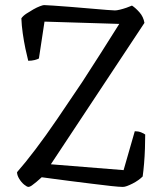

<svg xmlns="http://www.w3.org/2000/svg" viewBox="-20 -735 645 755"><path d="M92 0Q86 0 75 -9Q64 -18 55.5 -32Q47 -46 47 -58Q78 -93 119 -147Q160 -201 206 -268.5Q252 -336 303 -412Q339 -467 376 -525.5Q413 -584 449 -641L155 -650L133 -505Q128 -502 116.5 -499Q105 -496 91 -496Q86 -515 80 -543.5Q74 -572 69.5 -603.5Q65 -635 64 -663Q71 -673 84 -681.5Q97 -690 111 -698Q125 -706 137 -710.5Q149 -715 153 -715Q160 -715 189 -713Q218 -711 257 -708Q296 -705 334.5 -701.5Q373 -698 400 -696Q427 -694 432 -694Q439 -694 451.5 -697Q464 -700 477 -704.5Q490 -709 499 -713Q513 -704 528.5 -686.5Q544 -669 548 -645L180 -89L466 -66L510 -219Q524 -219 535 -214.5Q546 -210 551 -206Q551 -182 550 -151.5Q549 -121 546.5 -91.5Q544 -62 541 -41Q534 -34 523.5 -26.5Q513 -19 501 -13Q489 -7 479.5 -3.5Q470 0 463 0Q450 0 417 -3.5Q384 -7 341.5 -12.5Q299 -18 257.5 -23Q216 -28 185 -32.5Q154 -37 144 -38Q133 -28 123 -19.5Q113 -11 105 -5.5Q97 0 92 0Z"/></svg>

Font: Texturina 12pt ExtraLight
Style: Regular
Weight: 250
Designer: Guillermo Torres Carreño
Foundry: Omnibus-Type
Version: Version 1.002